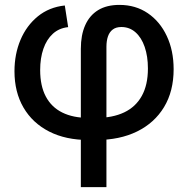

<svg xmlns="http://www.w3.org/2000/svg" viewBox="-20 -560 769 784"><path d="M310.1 204.1V-360.8Q310.1 -417 327.9 -457Q345.7 -497.1 380.6 -518.6Q415.5 -540 467.8 -540Q533.7 -540 583.5 -506.1Q633.3 -472.2 661.1 -412.8Q689 -353.5 689 -277.3Q689 -187.5 649.9 -122.8Q610.8 -58.1 539.8 -23.2Q468.8 11.7 372.6 11.7H341.8Q248.5 11.7 180.7 -22.9Q112.8 -57.6 75.9 -120.8Q39.1 -184.1 39.1 -269Q39.1 -338.9 63.7 -397.2Q88.4 -455.6 134.5 -493.2Q180.7 -530.8 244.6 -537.6L258.3 -449.2Q221.2 -445.3 195.8 -422.1Q170.4 -398.9 157.2 -360.8Q144 -322.8 144 -273.9Q144 -209.5 167 -166Q189.9 -122.6 234.1 -100.6Q278.3 -78.6 341.8 -78.6H372.6Q439.9 -78.6 487.1 -101.1Q534.2 -123.5 559.1 -168.5Q584 -213.4 584 -280.3Q584 -330.1 570.8 -368.4Q557.6 -406.7 533.2 -428.2Q508.8 -449.7 475.6 -449.7Q454.1 -449.7 440.7 -439.7Q427.2 -429.7 420.9 -411.6Q414.6 -393.6 414.6 -368.7V204.1Z"/></svg>

Font: Inter 24pt Medium
Style: Regular
Weight: 500
Designer: Rasmus Andersson
Foundry: rsms
Version: Version 4.001;git-66647c0bb